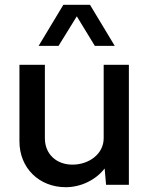

<svg xmlns="http://www.w3.org/2000/svg" viewBox="-20 -770 637 800"><path d="M224 -579 300 -702 375 -579H458L355 -750H244L141 -579ZM517 -500H412V-194C412 -128 350 -84 282 -84C215 -84 167 -128 167 -194V-500H61V-181C61 -70 143 10 254 10C317 10 379 -20 416 -68L422 0H517Z"/></svg>

Font: Oakes Medium
Style: Regular
Weight: 500
Designer: Samuel Oakes
Foundry: Samuel Oakes
Version: Version 1.003;PS 001.003;hotconv 1.0.88;makeotf.lib2.5.64775